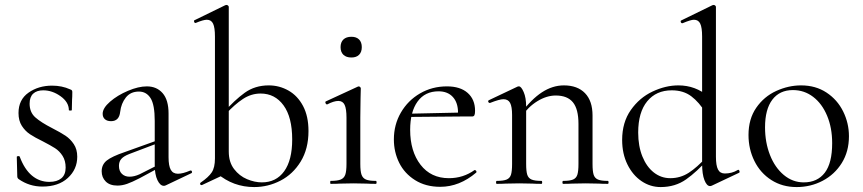

<svg xmlns="http://www.w3.org/2000/svg" viewBox="-20 -745 3496 778"><path d="M191 -226Q226 -208 245.5 -195Q265 -182 279 -161Q293 -140 293 -110Q293 -59 255 -24Q217 11 152 11Q99 11 56 -19Q50 -23 50 -31L48 -109Q48 -112 53.5 -112.5Q59 -113 60 -110Q79 -59 109.5 -33.5Q140 -8 180 -8Q211 -8 228.5 -22.5Q246 -37 246 -66Q246 -94 233.5 -113.5Q221 -133 203 -144.5Q185 -156 154 -172Q121 -188 101.5 -201Q82 -214 68.5 -235Q55 -256 55 -287Q55 -341 95.5 -369.5Q136 -398 191 -398Q231 -398 264 -383Q270 -381 271.5 -378.5Q273 -376 273 -372Q273 -352 272 -341L271 -299Q271 -297 265 -297Q259 -297 259 -299Q259 -331 225.5 -355Q192 -379 155 -379Q129 -379 114.5 -365.5Q100 -352 100 -325Q100 -290 123 -269.5Q146 -249 191 -226Z M644 8Q629 8 618 -15Q607 -38 607 -76V-255Q607 -321 590 -347.5Q573 -374 543 -374Q509 -374 490 -350Q471 -326 467 -292Q463 -254 430 -254Q414 -254 405 -262Q396 -270 396 -284Q396 -307 426 -333Q456 -359 498.5 -377Q541 -395 575 -395Q615 -395 639 -367.5Q663 -340 663 -285V-108Q663 -73 672 -57Q681 -41 701 -41Q721 -41 751 -54H753Q757 -54 758 -49.5Q759 -45 755 -43L652 6Q648 8 644 8ZM392 -51Q392 -78 412.5 -94.5Q433 -111 486 -129L617 -176L620 -165L504 -121Q481 -112 471.5 -101Q462 -90 462 -73Q462 -52 474 -40.5Q486 -29 505 -29Q524 -29 546 -39L631 -82L633 -70L546 -23Q515 -7 495 0Q475 7 456 7Q425 7 408.5 -9.5Q392 -26 392 -51Z M860 -42 907 -131Q907 -88 928.5 -60Q950 -32 981 -19Q1012 -6 1041 -6Q1099 -6 1131.5 -51Q1164 -96 1164 -180Q1164 -270 1129 -318Q1094 -366 1036 -366Q998 -366 964.5 -344Q931 -322 895 -283L887 -290Q930 -339 971.5 -369Q1013 -399 1069 -399Q1112 -399 1149 -378Q1186 -357 1208 -315.5Q1230 -274 1230 -214Q1230 -142 1198.5 -90.5Q1167 -39 1116.5 -13Q1066 13 1010 13Q925 13 860 -42ZM796 5Q792 5 791 1Q790 -3 793 -5Q825 -27 838 -46.5Q851 -66 851 -103V-597Q851 -633 843.5 -649Q836 -665 818 -665Q804 -665 773 -652H771Q768 -652 766.5 -657Q765 -662 768 -663L893 -724L898 -725Q901 -725 904 -722.5Q907 -720 907 -717V-46L798 5Z M1320 -12Q1347 -12 1360.5 -17.5Q1374 -23 1379 -37Q1384 -51 1384 -81V-268Q1384 -304 1376.5 -320Q1369 -336 1351 -336Q1333 -336 1306 -322H1305Q1301 -322 1299 -327Q1297 -332 1300 -334L1430 -394L1434 -395Q1436 -395 1439 -392.5Q1442 -390 1442 -387Q1442 -380 1441 -347Q1440 -314 1440 -269V-81Q1440 -51 1445 -37Q1450 -23 1463 -17.5Q1476 -12 1503 -12Q1506 -12 1506 -6Q1506 0 1503 0Q1480 0 1466 -1L1412 -2L1358 -1Q1344 0 1320 0Q1318 0 1318 -6Q1318 -12 1320 -12ZM1360 -554Q1360 -574 1371.5 -585Q1383 -596 1404 -596Q1424 -596 1435 -585Q1446 -574 1446 -554Q1446 -534 1435 -523Q1424 -512 1404 -512Q1383 -512 1371.5 -523Q1360 -534 1360 -554Z M1576 -180Q1576 -240 1604.5 -289Q1633 -338 1682 -366.5Q1731 -395 1791 -395Q1845 -395 1875 -368.5Q1905 -342 1905 -296Q1905 -284 1902.5 -278.5Q1900 -273 1893 -273H1835L1836 -288Q1836 -329 1815 -352Q1794 -375 1757 -375Q1702 -375 1672 -333.5Q1642 -292 1642 -219Q1642 -132 1684 -77.5Q1726 -23 1799 -23Q1857 -23 1903 -56H1904Q1907 -56 1909.5 -52.5Q1912 -49 1910 -46Q1842 12 1764 12Q1705 12 1662 -15Q1619 -42 1597.5 -85.5Q1576 -129 1576 -180ZM1623 -284 1851 -289V-273L1624 -271Z M2262 -12Q2289 -12 2302 -17.5Q2315 -23 2319.5 -37Q2324 -51 2324 -81V-243Q2324 -303 2301.5 -330.5Q2279 -358 2232 -358Q2195 -358 2157.5 -335Q2120 -312 2093 -272L2089 -284Q2133 -343 2176 -371Q2219 -399 2265 -399Q2320 -399 2350.5 -367.5Q2381 -336 2381 -277V-81Q2381 -51 2385.5 -37Q2390 -23 2403 -17.5Q2416 -12 2443 -12Q2446 -12 2446 -6Q2446 0 2443 0Q2420 0 2407 -1L2353 -2L2298 -1Q2285 0 2262 0Q2259 0 2259 -6Q2259 -12 2262 -12ZM1993 -12Q2020 -12 2033 -17.5Q2046 -23 2050.5 -37Q2055 -51 2055 -81V-279Q2055 -313 2047 -328Q2039 -343 2020 -343Q2004 -343 1966 -328H1964Q1960 -328 1958.5 -332.5Q1957 -337 1961 -339L2077 -394Q2079 -395 2083 -395Q2092 -395 2102 -372Q2112 -349 2112 -313V-81Q2112 -51 2116.5 -37Q2121 -23 2134 -17.5Q2147 -12 2174 -12Q2177 -12 2177 -6Q2177 0 2174 0Q2151 0 2138 -1L2084 -2L2029 -1Q2016 0 1993 0Q1990 0 1990 -6Q1990 -12 1993 -12Z M2501 -178Q2501 -249 2536 -299Q2571 -349 2624 -374Q2677 -399 2729 -399Q2798 -399 2851 -354L2840 -287Q2813 -331 2781 -355Q2749 -379 2702 -379Q2639 -379 2602.5 -334.5Q2566 -290 2566 -208Q2566 -153 2583 -111Q2600 -69 2629.5 -46Q2659 -23 2696 -23Q2737 -23 2771 -45Q2805 -67 2842 -108L2850 -101Q2804 -49 2760 -18Q2716 13 2657 13Q2615 13 2579.5 -11Q2544 -35 2522.5 -78.5Q2501 -122 2501 -178ZM2917 -42Q2946 -42 2969 -56L2971 -57Q2975 -57 2976.5 -52Q2978 -47 2975 -45L2865 7Q2861 9 2857 9Q2844 9 2834.5 -15Q2825 -39 2825 -81V-597Q2825 -633 2817.5 -649Q2810 -665 2792 -665Q2779 -665 2746 -651H2744Q2740 -651 2738.5 -655.5Q2737 -660 2740 -662L2867 -724Q2869 -725 2872 -725Q2875 -725 2878 -722.5Q2881 -720 2881 -717V-110Q2881 -74 2889.5 -58Q2898 -42 2917 -42Z M3013 -198Q3013 -263 3044.5 -308.5Q3076 -354 3125.5 -376.5Q3175 -399 3226 -399Q3285 -399 3329 -370Q3373 -341 3396.5 -293.5Q3420 -246 3420 -193Q3420 -131 3391 -84.5Q3362 -38 3313.5 -12.5Q3265 13 3208 13Q3150 13 3105.5 -15.5Q3061 -44 3037 -92.5Q3013 -141 3013 -198ZM3352 -165Q3352 -227 3331.5 -276Q3311 -325 3275 -352.5Q3239 -380 3193 -380Q3139 -380 3109.5 -341Q3080 -302 3080 -229Q3080 -168 3100 -117Q3120 -66 3156 -36Q3192 -6 3237 -6Q3292 -6 3322 -45Q3352 -84 3352 -165Z"/></svg>

Font: Cormorant
Style: Regular
Weight: 400
Designer: Christian Thalmann (Catharsis Fonts)
Foundry: Catharsis Fonts
Version: Version 4.000